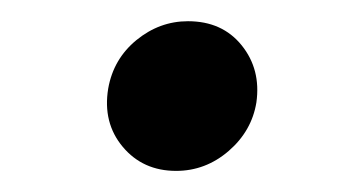

<svg xmlns="http://www.w3.org/2000/svg" viewBox="-20 -436 318 181"><path d="M146 -274.9Q114.7 -274.9 95.7 -297.6Q76.7 -320.3 82 -352.5Q86.9 -380.4 108.6 -398.2Q130.4 -416 157.2 -416Q189.5 -416 207.8 -393.3Q226.1 -370.6 221.7 -339.4Q217.3 -312.5 195.6 -293.7Q173.8 -274.9 146 -274.9Z"/></svg>

Font: Inter 20pt Medium
Style: Italic
Weight: 500
Italic angle: -9.3988°
Version: Version 4.001;git-66647c0bb